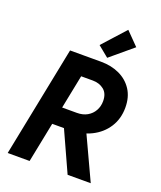

<svg xmlns="http://www.w3.org/2000/svg" viewBox="-170 -1067 987 1174"><g transform="rotate(20 323.0 -480.0)"><path d="M178.7 -260.7 201.2 -375.2H336.9Q375.4 -375.2 403.8 -391.3Q432.1 -407.5 447.6 -435.4Q463.1 -463.2 463.1 -497.3Q463.1 -546.5 433.5 -570.5Q403.8 -594.4 361 -594.4H237.8L264.2 -719.7H368.7Q436.4 -719.7 489.6 -694.6Q542.8 -669.5 573.6 -621.9Q604.4 -574.4 604.4 -506.4Q604.4 -433.7 568.9 -378.3Q533.3 -322.8 471 -291.7Q408.6 -260.7 328.5 -260.7ZM23.1 0 167.1 -719.7H309.9L165.7 0ZM413 0 285.4 -280.5 397 -357.8 563.5 0ZM395.6 -754.9 325.3 -812.5 458.6 -960 540.6 -876.5Z"/></g></svg>

Font: Reddit Sans
Style: Italic
Weight: 400
Italic angle: -11.25°
Designer: Stephen Hutchings
Version: Version 1.013